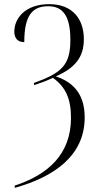

<svg xmlns="http://www.w3.org/2000/svg" viewBox="-20 -745 476 925"><path d="M51 149V160C242 107 388 4 388 -179C388 -281 343 -346 249 -377C340 -417 384 -468 384 -556C384 -655 328 -725 217 -725C103 -725 49 -658 49 -593C49 -562 64 -542 97 -542C97 -671 136 -715 212 -715C283 -715 319 -668 319 -553C319 -431 278 -394 143 -345L145 -335C173 -344 203 -355 235 -370C296 -326 322 -270 322 -177C322 -2 211 97 51 149Z"/></svg>

Font: Noto Serif Display ExtraCondensed Light
Style: Regular
Weight: 300
Width: 2
Designer: Monotype Design Team
Foundry: Monotype Imaging Inc.
Version: Version 2.009